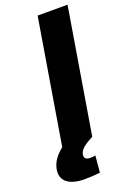

<svg xmlns="http://www.w3.org/2000/svg" viewBox="-240 -788 715 1054"><g transform="rotate(-20 117.5 -261.5)"><path d="M301.3 -727.5 180.7 0H5.9L126.5 -727.5ZM64 205.1Q-4.9 205.1 -38.6 178.2Q-72.3 151.4 -64 102.1Q-58.1 67.9 -35.6 39.1Q-13.2 10.3 24.4 -15.6L181.2 0Q138.7 22 120.4 38.6Q102.1 55.2 99.1 74.2Q96.2 89.8 104.5 97.7Q112.8 105.5 131.3 105.5Q139.2 105.5 146.7 104.7Q154.3 104 161.6 103L152.8 199.7Q134.8 202.1 109.6 203.6Q84.5 205.1 64 205.1Z"/></g></svg>

Font: Inter 28pt ExtraBold
Style: Italic
Weight: 800
Italic angle: -9.3988°
Designer: Rasmus Andersson
Foundry: rsms
Version: Version 4.001;git-66647c0bb